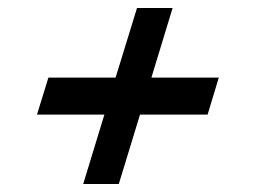

<svg xmlns="http://www.w3.org/2000/svg" viewBox="-20 -499 640 480"><path d="M188 -39 241 -212.5H72.5L101 -305H269L322.5 -479H411.5L358.5 -305H527L499 -212.5H330L277 -39Z"/></svg>

Font: Newsreader Caption SemiBold
Style: Italic
Weight: 600
Italic angle: -17°
Designer: Hugues Gentile
Foundry: Production Type
Version: Version 1.001